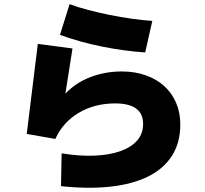

<svg xmlns="http://www.w3.org/2000/svg" viewBox="-20 -817 980 919"><path d="M313 -797Q354 -782 403.5 -769Q453 -756 505 -745.5Q557 -735 609.5 -727.5Q662 -720 709 -717L675 -566Q628 -569 576 -576Q524 -583 471 -593.5Q418 -604 366 -618.5Q314 -633 267 -650ZM327 -585 293 -369Q344 -422 414 -448.5Q484 -475 563 -475Q625 -475 676.5 -457Q728 -439 765 -406Q802 -373 822.5 -326Q843 -279 843 -221Q843 -133 802.5 -70.5Q762 -8 687.5 28.5Q613 65 507.5 76.5Q402 88 272 74L275 -83Q361 -69 432.5 -72Q504 -75 556 -93.5Q608 -112 636.5 -144.5Q665 -177 665 -224Q665 -322 531 -322Q433 -322 357 -277Q281 -232 245 -152L108 -176L161 -607Z"/></svg>

Font: OA Gothic ExtraBold
Style: Regular
Weight: 800
Designer: Choi Chi-young, Lee Jaesang, Lee Juhyun, Han Dohee
Foundry: DDUNGSANG CORP.
Version: Version 1.000;Build 20210203